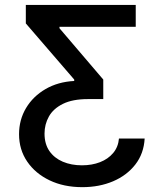

<svg xmlns="http://www.w3.org/2000/svg" viewBox="-20 -566 665 777"><path d="M313 191.4Q238.3 191.4 180.7 163.8Q123 136.2 90.1 87.9Q57.1 39.6 57.1 -22.9Q57.1 -81.1 85.4 -128.7Q113.8 -176.3 164.3 -205.6Q214.8 -234.9 280.3 -238.3V-244.1L84.5 -471.2V-545.9H529.3V-457.5H220.7V-451.7L397.9 -244.1V-165H335.9Q273.9 -165 234.9 -145.8Q195.8 -126.5 178 -94.7Q160.2 -63 160.2 -25.4Q160.2 16.6 179.9 45.2Q199.7 73.7 234.1 88.4Q268.6 103 311.5 103Q352.1 103 384.8 90.3Q417.5 77.6 438 53.2Q458.5 28.8 461.4 -5.4H565.4Q562 55.7 527.6 99.9Q493.2 144 437.5 167.7Q381.8 191.4 313 191.4Z"/></svg>

Font: Inter Cardless
Style: Regular
Weight: 400
Designer: Rasmus Andersson
Foundry: rsms
Version: Version 4.001;git-9221beed3